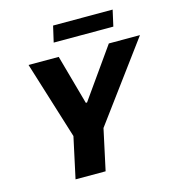

<svg xmlns="http://www.w3.org/2000/svg" viewBox="-124 -972 988 1077"><g transform="rotate(-15 370.0 -433.0)"><path d="M181.3 0 232.7 -237.8 92.7 -688H267.9L348.1 -399.7H355.1L558.9 -688H739.7L407.3 -237.8L355.9 0ZM261.4 -772.7 282.9 -866H628.7L607.8 -772.7Z"/></g></svg>

Font: Saira Thin
Style: Italic
Weight: 100
Italic angle: -12°
Designer: Hector Gatti with collaboration of the Omnibus-Type team
Foundry: Omnibus-Type
Version: Version 1.101